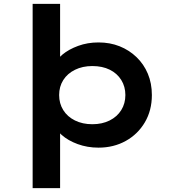

<svg xmlns="http://www.w3.org/2000/svg" viewBox="-20 -760 900 1000"><path d="M150 220V-740H293V-410L266 -419Q273 -449 305.5 -476Q338 -503 387 -521Q436 -539 493 -539Q553 -539 603 -519Q653 -499 691 -462.5Q729 -426 750 -376Q771 -326 771 -265Q771 -185 734.5 -123Q698 -61 635 -26Q572 9 493 9Q435 9 384.5 -9.5Q334 -28 301 -57.5Q268 -87 260 -117L293 -131V220ZM461 -113Q512 -113 551 -132.5Q590 -152 611.5 -186.5Q633 -221 633 -265Q633 -309 611.5 -343.5Q590 -378 551.5 -397Q513 -416 461 -416Q410 -416 370.5 -396.5Q331 -377 309.5 -343Q288 -309 288 -265Q288 -221 309.5 -186.5Q331 -152 370.5 -132.5Q410 -113 461 -113Z"/></svg>

Font: Lexend Giga SemiBold
Style: Regular
Weight: 600
Designer: Bonnie Shaver-Troup, Thomas Jockin
Foundry: Lexend
Version: Version 1.007